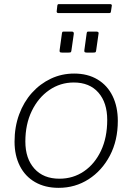

<svg xmlns="http://www.w3.org/2000/svg" viewBox="-20 -894 638 924"><path d="M262 10Q197 10 149 -17.5Q101 -45 75.5 -95.5Q50 -146 50 -212Q50 -283 72 -343Q94 -403 133.5 -447Q173 -491 225 -515.5Q277 -540 337 -540Q402 -540 449.5 -511.5Q497 -483 522 -431.5Q547 -380 547 -312Q547 -218 509 -145.5Q471 -73 406.5 -31.5Q342 10 262 10ZM266 -34Q332 -34 384 -69.5Q436 -105 466 -168.5Q496 -232 496 -317Q496 -400 453.5 -448.5Q411 -497 335 -497Q270 -497 217 -460.5Q164 -424 133 -360Q102 -296 102 -213Q102 -131 145.5 -82.5Q189 -34 266 -34ZM335 -730 324 -653Q323 -645 321 -643Q319 -641 310 -641H278Q270 -641 268 -644Q266 -647 267 -653L278 -733Q279 -739 280.5 -740.5Q282 -742 287 -742H326Q331 -742 333.5 -739Q336 -736 335 -730ZM454 -730 443 -653Q442 -645 440 -643Q438 -641 429 -641H397Q389 -641 387 -644Q385 -647 386 -653L397 -733Q398 -739 399.5 -740.5Q401 -742 406 -742H445Q450 -742 453 -739Q456 -736 454 -730ZM518 -866 514 -839Q513 -834 511.5 -832.5Q510 -831 503 -831H261Q256 -831 254 -834Q252 -837 253 -841L256 -868Q257 -871 258 -872.5Q259 -874 262 -874H512Q515 -874 517 -871.5Q519 -869 518 -866Z"/></svg>

Font: Libre Franklin Thin ExtraLight
Style: Italic
Weight: 250
Italic angle: -8°
Version: Version 3.000